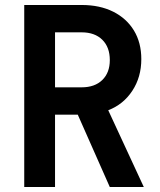

<svg xmlns="http://www.w3.org/2000/svg" viewBox="-20 -750 640 770"><path d="M77.2 0V-730H307.5Q380.1 -730 433.8 -703.2Q487.4 -676.4 517.1 -627.7Q546.7 -578.9 546.7 -513Q546.7 -440.7 510.7 -386Q474.8 -331.2 414.1 -307.9L556.7 0H420.3L291.9 -290.1H200.7V0ZM200.7 -399.8H307.5Q360 -399.8 390.2 -429.1Q420.4 -458.5 420.4 -508.9Q420.4 -560.9 390.2 -590.6Q360 -620.3 307.5 -620.3H200.7Z"/></svg>

Font: Atlassian Mono
Style: Regular
Weight: 400
Monospace: yes
Designer: Philipp Nurullin, Konstantin Bulenkov
Foundry: Modifications by Atlassian Pty Ltd, manufactured by JetBrains
Version: Version 2.304